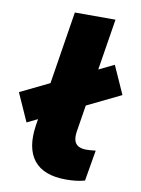

<svg xmlns="http://www.w3.org/2000/svg" viewBox="-135 -761 606 828"><g transform="rotate(10 168.0 -347.0)"><path d="M212 11Q114 11 71.5 -42Q29 -95 44 -196L125 -705H303L222 -199Q219 -176 223.5 -161Q228 -146 241.5 -138.5Q255 -131 276 -131Q286 -131 296.5 -132Q307 -133 317 -134L294 1Q277 6 256.5 8.5Q236 11 212 11ZM2 -202 -53 -325 334 -513 389 -390Z"/></g></svg>

Font: Nunito Sans 12pt ExtraLight 12pt Black
Style: Italic
Weight: 900
Italic angle: -9°
Version: Version 3.101;gftools[0.9.27]